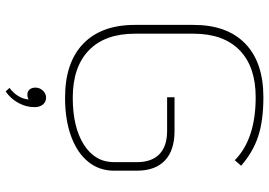

<svg xmlns="http://www.w3.org/2000/svg" viewBox="-160 -592 977 698"><g transform="rotate(90 329.0 -242.5)"><path d="M70 -244V-457Q70 -579 138 -645Q206 -711 333 -711Q418 -711 475.5 -692Q533 -673 582 -630L562 -607Q485 -683 333 -683Q222 -683 162 -624.5Q102 -566 102 -457V-244Q102 -135 162.5 -76.5Q223 -18 335 -18Q442 -18 505.5 -58.5Q569 -99 569 -168V-251Q569 -305 540 -333Q511 -361 456 -361H333V-388H456Q526 -388 563 -353Q600 -318 600 -251V-168Q600 -114 567.5 -74Q535 -34 475 -12Q415 10 335 10Q207 10 138.5 -56Q70 -122 70 -244ZM369 121Q369 152 353.5 180Q338 208 312 226L299 212Q318 198 329 179.5Q340 161 341 142Q335 147 323 147Q312 147 305 139Q298 131 298 118Q298 102 309 90.5Q320 79 334 79Q350 79 359.5 90.5Q369 102 369 121Z"/></g></svg>

Font: KoHo ExtraLight
Style: Regular
Weight: 275
Version: Version 1.000; ttfautohint (v1.6)